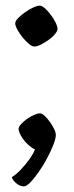

<svg xmlns="http://www.w3.org/2000/svg" viewBox="-20 -534 263 681"><path d="M65 127Q55 127 45.5 121.5Q36 116 29.5 108Q23 100 22 94Q35 87 52.5 69Q70 51 84.5 30.5Q99 10 104 -4Q91 -10 77 -23.5Q63 -37 54.5 -52.5Q46 -68 46 -77Q46 -84 54.5 -93.5Q63 -103 75.5 -112Q88 -121 101 -126.5Q114 -132 121 -132Q129 -132 138.5 -123Q148 -114 157 -101.5Q166 -89 172 -76.5Q178 -64 178 -55Q178 -43 169.5 -21Q161 1 147.5 26.5Q134 52 118 75Q102 98 88 112.5Q74 127 65 127ZM101 -369Q94 -369 82.5 -378.5Q71 -388 60 -401.5Q49 -415 41.5 -429Q34 -443 34 -451Q34 -459 44 -469.5Q54 -480 69 -490.5Q84 -501 98 -507.5Q112 -514 120 -514Q129 -514 139.5 -504.5Q150 -495 160.5 -481Q171 -467 177.5 -453.5Q184 -440 184 -431Q184 -424 175 -413Q166 -402 152.5 -392.5Q139 -383 125.5 -376Q112 -369 101 -369Z"/></svg>

Font: Texturina Medium 12pt
Style: Regular
Weight: 400
Version: Version 1.002